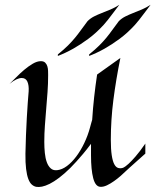

<svg xmlns="http://www.w3.org/2000/svg" viewBox="-20 -754 636 785"><path d="M574.2 -126Q550.8 -105.5 535.6 -91.6Q520.5 -77.6 510.7 -69.3Q499.5 -59.6 493.2 -53.2Q485.8 -45.9 473.4 -34.9Q460.9 -23.9 446.5 -13.7Q432.1 -3.4 417.2 3.7Q402.3 10.7 390.1 9.8Q370.1 8.8 361.1 -25.6Q352.1 -60.1 352.1 -119.1V-166Q335 -143.1 319.6 -124.8Q304.2 -106.4 292.5 -93.8Q278.8 -78.6 267.1 -66.9Q242.7 -43 221.7 -27.1Q200.7 -11.2 183.1 -2.4Q165.5 6.3 151.9 9Q138.2 11.7 127.9 9.8Q118.2 7.8 109.9 0.5Q101.6 -6.8 95.7 -22.5Q89.8 -38.1 86.7 -63.2Q83.5 -88.4 84 -126Q84.5 -163.6 86.2 -200.9Q87.9 -238.3 89.6 -272Q91.3 -305.7 93.5 -333.7Q95.7 -361.8 97.2 -380.9Q98.6 -405.3 92 -420.2Q85.4 -435.1 68.8 -435.1Q59.1 -435.1 46.9 -429.4Q34.7 -423.8 19 -411.1Q30.8 -422.4 46.4 -438.2Q62 -454.1 79.3 -468.8Q96.7 -483.4 114.3 -493.7Q131.8 -503.9 147 -503.9Q158.7 -503.9 164.8 -497.8Q170.9 -491.7 173.6 -482.9Q176.3 -474.1 176.5 -464.1Q176.8 -454.1 176.8 -446.8Q176.8 -411.6 174.3 -377.2Q171.9 -342.8 168.9 -308.8Q166 -274.9 163.6 -241.2Q161.1 -207.5 161.1 -173.8Q161.1 -150.4 163.3 -128.7Q165.5 -106.9 171.4 -90.8Q177.2 -74.7 187.3 -65.7Q197.3 -56.6 212.9 -58.1Q233.4 -60.1 253.7 -75.2Q273.9 -90.3 292 -114.5Q310.1 -138.7 324.7 -169.4Q339.4 -200.2 348.1 -232.9Q349.1 -236.8 350.6 -242.2Q351.6 -246.6 353.3 -252Q355 -257.3 356.9 -264.2Q359.9 -311.5 365 -357.4Q370.1 -403.3 377 -449.2L472.2 -517.1Q454.1 -427.7 443.6 -345.7Q433.1 -263.7 433.1 -182.1Q433.1 -143.6 436.8 -119.6Q440.4 -95.7 447 -83Q453.6 -70.3 462.9 -67.4Q472.2 -64.5 482.9 -67.9Q492.7 -72.3 505.9 -84.5Q517.1 -94.7 534.2 -114.3Q551.3 -133.8 574.2 -167ZM19 -411.1 16.1 -409.2ZM467.8 -734.4Q454.6 -716.8 442.4 -700.7Q432.1 -687 421.4 -673.3Q410.6 -659.7 403.8 -652.3Q373 -618.7 340.3 -594.7Q307.6 -570.8 279.8 -555.2Q247.6 -537.1 216.8 -525.4Q216.3 -526.9 216.3 -528.3Q216.3 -531.2 216.8 -531.7Q241.7 -551.8 257.8 -567.9Q273.9 -584 286.6 -599.4Q299.3 -614.7 310.8 -630.9Q322.3 -647 337.9 -667.5Q349.6 -679.2 364.5 -686.8Q379.4 -694.3 396.5 -700.9Q413.6 -707.5 431.6 -715.1Q449.7 -722.7 467.8 -734.4ZM595.7 -734.4Q582.5 -716.8 570.3 -700.7Q560.1 -687 549.3 -673.3Q538.6 -659.7 531.7 -652.3Q501 -618.7 468.3 -594.7Q435.5 -570.8 407.7 -555.2Q375.5 -537.1 344.7 -525.4Q344.2 -526.9 344.2 -528.3Q344.2 -531.2 344.7 -531.7Q369.6 -551.8 385.7 -567.9Q401.9 -584 414.6 -599.4Q427.2 -614.7 438.7 -630.9Q450.2 -647 465.8 -667.5Q477.5 -679.2 492.7 -686.8Q507.8 -694.3 524.7 -700.9Q541.5 -707.5 559.6 -715.1Q577.6 -722.7 595.7 -734.4Z"/></svg>

Font: Quintessential
Style: Regular
Weight: 400
Designer: Astigmatic (AOETI)
Foundry: Astigmatic (AOETI)
Version: Version 1.000